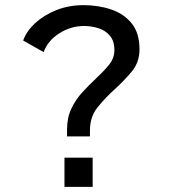

<svg xmlns="http://www.w3.org/2000/svg" viewBox="-20 -726 690 746"><path d="M240.5 -196V-222.5Q240.5 -269 257.5 -304.5Q274.5 -340 300.2 -367.8Q326 -395.5 351.5 -419.5Q380.5 -446.5 402.5 -473Q424.5 -499.5 424.5 -531Q424.5 -566.5 407 -587.2Q389.5 -608 362.2 -616.5Q335 -625 306.5 -625Q255.5 -625 210.8 -596.8Q166 -568.5 149.5 -523.5L70 -568.5Q82.5 -604.5 116.2 -635.8Q150 -667 198.5 -686.5Q247 -706 304 -706Q362.5 -706 412 -689.2Q461.5 -672.5 491.8 -635Q522 -597.5 522 -534.5Q522 -484 492 -448Q462 -412 426 -379.5Q389.5 -346.5 359.5 -309.5Q329.5 -272.5 329.5 -219.5V-196ZM230.5 -113.5H340V0H230.5Z"/></svg>

Font: Trispace
Style: Regular
Weight: 400
Designer: Tyler Finck
Foundry: Etcetera Type Company
Version: Version 1.210; ttfautohint (v1.8.3)